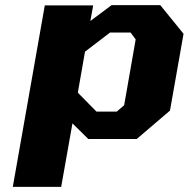

<svg xmlns="http://www.w3.org/2000/svg" viewBox="-20 -543 737 750"><path d="M30 187 155 -522H344L333 -461L416 -523H606L697 -411L644 -111L514 0H325L263 -61L219 187ZM357 -107H436L465 -132L510 -389L490 -416H410L312 -341L284 -181Z"/></svg>

Font: Tomorrow
Style: Bold Italic
Weight: 700
Italic angle: -10°
Designer: Tony de Marco, Monica Rizzolli
Foundry: Just in Type
Version: Version 2.002